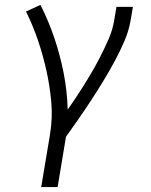

<svg xmlns="http://www.w3.org/2000/svg" viewBox="-20 -558 616 783"><path d="M148 205H215L249 0Q276 -38 302.5 -76Q329 -114 354 -152.5Q379 -191 403 -230.5Q427 -270 448.5 -310Q470 -350 488 -392Q506 -434 513 -477L522 -530H455L446 -477Q440 -438 423.5 -400Q407 -362 388 -325Q369 -288 347.5 -252Q326 -216 303 -180.5Q280 -145 256 -111Q254 -187 239.5 -260.5Q225 -334 201.5 -403.5Q178 -473 145 -538L86 -511Q114 -455 134.5 -394.5Q155 -334 169 -271.5Q183 -209 189 -143Q195 -77 184 -10Z"/></svg>

Font: Iosevka Sparkle Light Oblique
Style: Regular
Weight: 300
Italic angle: -9°
Designer: Belleve Invis
Foundry: Belleve Invis
Version: Version 4.5.0; ttfautohint (v1.8.3)